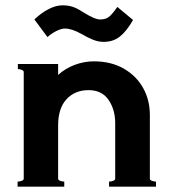

<svg xmlns="http://www.w3.org/2000/svg" viewBox="-20 -700 651 720"><path d="M542 -30Q542 -25 549.5 -22Q557 -19 565 -19V0H389V-19Q397 -19 404.5 -22Q412 -25 412 -30V-238Q412 -289 387 -325.5Q362 -362 312 -362Q261 -362 229.5 -328Q198 -294 198 -230V-30Q198 -25 205.5 -22Q213 -19 221 -19V0H46V-19Q54 -19 61.5 -22Q69 -25 69 -30V-430Q69 -435 61.5 -438Q54 -441 47 -441V-460H198V-419Q224 -443 259.5 -456.5Q295 -470 332 -470Q396 -470 443.5 -443Q491 -416 516.5 -370.5Q542 -325 542 -269ZM223 -593Q211 -593 193 -584.5Q175 -576 158 -561L109 -627Q135 -652 162.5 -666Q190 -680 214 -680Q236 -680 252.5 -674.5Q269 -669 289 -656Q335 -627 355 -627Q377 -627 389.5 -637.5Q402 -648 420 -674L479 -625Q454 -582 429 -562.5Q404 -543 369 -543Q348 -543 327.5 -551.5Q307 -560 285 -573Q249 -593 223 -593Z"/></svg>

Font: Aoboshi One
Style: Regular
Weight: 400
Designer: IKIMOJI
Foundry: Natsumi Matsuba
Version: Version 1.000; ttfautohint (v1.8.3)